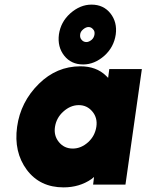

<svg xmlns="http://www.w3.org/2000/svg" viewBox="-20 -799 634 831"><path d="M376 -779Q327 -779 284 -741Q263 -722 251 -699.5Q239 -677 235 -650Q228 -596 258 -558Q288 -520 340 -520Q389 -520 432 -558Q473 -595 481 -650Q488 -703 458 -741Q428 -779 376 -779ZM363 -682Q375 -682 383 -672Q387 -668 388.5 -662.5Q390 -657 389 -650Q387 -636 377 -627Q365 -617 354 -617Q341 -617 333 -627Q325 -636 327 -650Q328 -662 340 -672Q352 -682 363 -682ZM453 -500 448 -462Q446 -464 443.5 -466.5Q441 -469 439 -471Q397 -512 328 -512Q225 -512 148 -436Q69 -358 54 -250Q39 -141 96 -64Q153 12 255 12Q324 12 376 -24Q379 -26 381.5 -28.5Q384 -31 387 -33L383 0H523L594 -500ZM321 -344Q357 -344 380 -316Q391 -303 395.5 -286.5Q400 -270 397 -250Q394 -231 385.5 -214.5Q377 -198 362 -184Q331 -156 295 -156Q258 -156 235 -184Q212 -212 218 -250Q224 -289 254 -316Q285 -344 321 -344Z"/></svg>

Font: Unageo
Style: Black-Italic
Weight: 900
Designer: Richard Sepsi
Foundry: Richard Sepsi
Version: Version 2.000